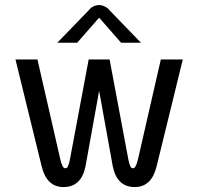

<svg xmlns="http://www.w3.org/2000/svg" viewBox="-20 -737 790 765"><path d="M375 -666.7 287.5 -566.7H208.3L333.3 -695.8Q350 -716.7 375 -716.7Q385.8 -716.7 396.2 -711.7Q406.7 -706.7 411.7 -701.7L416.7 -695.8L541.7 -566.7H462.5ZM41.7 -500H129.2L220.8 -100Q229.2 -66.7 239.2 -66.7Q243.3 -66.7 246.2 -68.3Q249.2 -70 251.2 -75.8Q253.3 -81.7 254.6 -85.4Q255.8 -89.2 258.3 -100L333.3 -500H375H416.7L491.7 -100Q494.2 -89.2 495.4 -85.4Q496.7 -81.7 498.8 -75.8Q500.8 -70 503.8 -68.3Q506.7 -66.7 510.8 -66.7Q520.8 -66.7 529.2 -100L620.8 -500H708.3L604.2 -75Q584.2 8.3 516.7 8.3Q445.8 8.3 429.2 -75L375 -375L320.8 -75Q304.2 8.3 233.3 8.3Q165.8 8.3 145.8 -75Z"/></svg>

Font: BoonBaan
Style: Regular
Weight: 400
Designer: Sungsit Sawaiwan
Foundry: FontUni
Version: Version 2.0